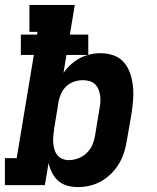

<svg xmlns="http://www.w3.org/2000/svg" viewBox="-21 -755 641 783"><path d="M297 8Q274 8 253 2Q232 -4 216.5 -17.5Q201 -31 191.5 -50Q182 -69 177 -90Q177 -90 177 -90Q177 -90 177 -90L162 0H-1V-110H47L117 -531H64V-614H130L132 -625H99V-735H284L264 -614H339V-531Q351 -535 364 -536.5Q377 -538 390 -538Q417 -538 442.5 -529Q468 -520 484.5 -500.5Q501 -481 509.5 -456.5Q518 -432 521 -405.5Q524 -379 522 -351Q520 -323 516 -296L497 -186Q493 -161 486 -137Q479 -113 466 -90.5Q453 -68 434.5 -49Q416 -30 393.5 -17Q371 -4 346.5 2Q322 8 297 8ZM238 -458Q256 -484 282 -503.5Q308 -523 338 -531H250ZM260 -102Q279 -102 298.5 -109.5Q318 -117 333 -131.5Q348 -146 356 -165Q364 -184 367 -204L385 -314Q388 -327 388.5 -341Q389 -355 387 -367.5Q385 -380 380 -392Q375 -404 365.5 -412.5Q356 -421 343.5 -424.5Q331 -428 317 -428Q300 -428 282.5 -422.5Q265 -417 251 -404.5Q237 -392 229 -375Q221 -358 218 -341L200 -231Q198 -217 196.5 -202.5Q195 -188 196 -174.5Q197 -161 200.5 -147.5Q204 -134 212 -123.5Q220 -113 232.5 -107.5Q245 -102 260 -102Z"/></svg>

Font: Iosevka Curly Slab XBdEx
Style: Italic
Weight: 800
Width: 7
Italic angle: -9°
Monospace: yes
Designer: Belleve Invis
Foundry: Belleve Invis
Version: Version 11.1.0; ttfautohint (v1.8.3)